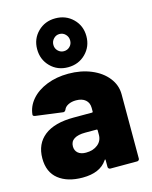

<svg xmlns="http://www.w3.org/2000/svg" viewBox="-122 -896 778 983"><g transform="rotate(-15 267.0 -404.0)"><path d="M258 -525Q325 -525 379 -502.5Q433 -480 464 -440.5Q495 -401 495 -353V-12Q495 -7 491.5 -3.5Q488 0 483 0H341Q336 0 332.5 -3.5Q329 -7 329 -12V-47Q329 -51 328 -51.5Q327 -52 327 -52Q325 -52 323 -48Q285 8 193 8Q113 8 65.5 -29.5Q18 -67 18 -140Q18 -217 71.5 -259Q125 -301 227 -301H324Q329 -301 329 -306V-325Q329 -352 311 -367.5Q293 -383 261 -383Q237 -383 219.5 -374Q202 -365 197 -351Q192 -341 184 -341Q184 -341 183 -341L39 -360Q27 -362 27 -369Q31 -413 61.5 -448.5Q92 -484 143.5 -504.5Q195 -525 258 -525ZM242 -111Q280 -111 304.5 -130.5Q329 -150 329 -182V-206Q329 -211 324 -211H264Q226 -211 205.5 -198Q185 -185 185 -159Q185 -137 200 -124Q215 -111 242 -111ZM267 -557Q211 -557 174 -594.5Q137 -632 137 -687Q137 -742 174.5 -779Q212 -816 267 -816Q323 -816 360.5 -779Q398 -742 398 -687Q398 -632 360.5 -594.5Q323 -557 267 -557ZM267 -642Q286 -642 299 -655Q312 -668 312 -687Q312 -706 299 -719.5Q286 -733 267 -733Q249 -733 236 -719.5Q223 -706 223 -687Q223 -668 236 -655Q249 -642 267 -642Z"/></g></svg>

Font: LinhAnh ExtBd
Style: Regular
Weight: 800
Designer: Jeremy Tribby
Foundry: Tribby Type
Version: Version 1.408